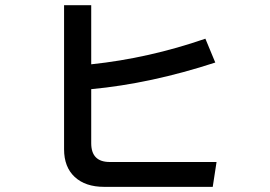

<svg xmlns="http://www.w3.org/2000/svg" viewBox="-20 -727 1040 739"><path d="M226.6 -152.3V-707H331.1V-479.5Q552.7 -502.9 770.5 -578.1L808.6 -486.3Q560.5 -405.3 331.1 -383.8V-175.8Q331.1 -103.5 402.3 -103.5H813.5L798.8 -7.8H380.9Q308.6 -7.8 267.6 -45.9Q226.6 -84 226.6 -152.3Z"/></svg>

Font: Gothic A1 SemiBold
Style: Regular
Weight: 600
Version: Version 2.50